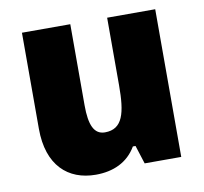

<svg xmlns="http://www.w3.org/2000/svg" viewBox="-67 -626 753 708"><g transform="rotate(-10 309.0 -271.5)"><path d="M558 -553H378V-300C378 -197 364 -138 297 -138C256 -138 240 -176 240 -249V-553H59V-193C59 -56 133 10 237 10C302 10 357 -14 389 -69H399L421 0H558Z"/></g></svg>

Font: Noto Sans Devanagari UI SemiCondensed Black
Style: Regular
Weight: 900
Width: 4
Designer: Jelle Bosma - Monotype Design Team
Foundry: Monotype Imaging Inc.
Version: Version 2.004